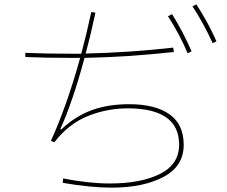

<svg xmlns="http://www.w3.org/2000/svg" viewBox="-20 -843 1040 879"><path d="M879 -823Q933 -740 971 -654L954 -645Q907 -746 861 -814ZM821 -180Q821 -82 728.5 -33Q636 16 491 16Q394 16 267 -6L269 -26Q387 -3 484 -3Q624 -3 712 -46.5Q800 -90 800 -181Q800 -347 564 -347Q471 -347 383 -312Q295 -277 229 -192L213 -198Q286 -358 347 -578H315Q184 -578 96 -582V-601Q187 -597 320 -597H352Q376 -686 398 -788L417 -785Q395 -682 372 -598Q568 -602 773 -625L776 -605Q567 -582 367 -578Q313 -377 256 -252L260 -250Q326 -312 401 -339Q476 -366 571 -366Q690 -366 755.5 -320Q821 -274 821 -180ZM768 -778Q821 -692 857 -608L839 -599Q804 -683 749 -769Z"/></svg>

Font: IBM Plex Sans JP Thin
Style: Regular
Weight: 100
Designer: Mike Abbink; Paul van der Laan; Pieter van Rosmalen; Wujin Sim; Yejin Wi; Jinhee Kim; Boomi Park; Yona Kim; Kichan Ma
Foundry: Sandoll Inc.
Version: Version 1.001